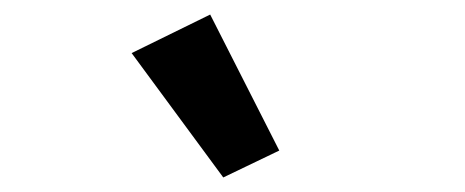

<svg xmlns="http://www.w3.org/2000/svg" viewBox="-20 -825 640 264"><path d="M287 -581 364 -618 269 -805 161 -752Z"/></svg>

Font: IBM Plex Devanagari Medium
Style: Regular
Weight: 600
Designer: Mike Abbink, Paul van der Laan, Pieter van Rosmalen, Erin McLaughlin
Foundry: Bold Monday
Version: Version 1.0